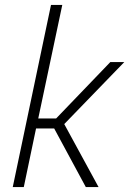

<svg xmlns="http://www.w3.org/2000/svg" viewBox="-20 -763 527 783"><path d="M32 0 188 -743H234L136 -280H209L430 -510H487L242 -257L382 0H330L201 -239H127L77 0Z"/></svg>

Font: Saira Semi Condensed ExtraLight
Style: Italic
Weight: 200
Width: 4
Italic angle: -12°
Designer: Hector Gatti with collaboration of the Omnibus-Type team
Foundry: Omnibus-Type
Version: Version 1.001; ttfautohint (v1.8)